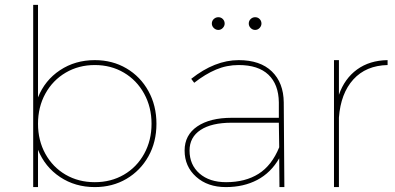

<svg xmlns="http://www.w3.org/2000/svg" viewBox="-20 -762 1608 782"><path d="M617.2 -257.8Q617.2 -183.6 584.5 -125.2Q551.8 -66.9 494.9 -33.4Q438 0 366.2 0Q286.1 0 224.6 -41Q163.1 -82 134.8 -151.9V0H115.2V-742.2H134.8V-365.2Q162.6 -435.1 224.4 -476.1Q286.1 -517.1 366.2 -517.1Q438 -517.1 494.9 -483.6Q551.8 -450.2 584.5 -391.1Q617.2 -332 617.2 -257.8ZM597.2 -257.8Q597.2 -325.7 567.1 -380.4Q537.1 -435.1 484.6 -466.1Q432.1 -497.1 366.2 -497.1Q300.3 -497.1 247.6 -466.1Q194.8 -435.1 164.8 -380.6Q134.8 -326.2 134.8 -257.8Q134.8 -189.9 164.8 -135.5Q194.8 -81.1 247.3 -50.5Q299.8 -20 366.2 -20Q432.1 -20 484.6 -50.5Q537.1 -81.1 567.1 -135.5Q597.2 -189.9 597.2 -257.8Z M842.8 -666Q842.8 -677.2 850.8 -684.6Q858.9 -691.9 869.1 -691.9Q880.4 -691.9 887.7 -684.3Q895 -676.8 895 -666Q895 -656.2 887.5 -648.2Q879.9 -640.1 869.1 -640.1Q858.9 -640.1 850.8 -647.9Q842.8 -655.8 842.8 -666ZM993.2 -666Q993.2 -677.2 1001 -684.6Q1008.8 -691.9 1019 -691.9Q1030.3 -691.9 1037.6 -684.3Q1044.9 -676.8 1044.9 -666Q1044.9 -656.2 1037.4 -648.2Q1029.8 -640.1 1019 -640.1Q1008.8 -640.1 1001 -647.9Q993.2 -655.8 993.2 -666ZM1117.2 -117.2Q1083 -58.1 1027.6 -29.1Q972.2 0 899.9 0Q825.7 0 778.8 -42Q731.9 -84 731.9 -148.9Q731.9 -211.9 783.4 -247.1Q835 -282.2 923.8 -282.2H1115.7V-345.2Q1114.7 -418.5 1073.2 -457.8Q1031.7 -497.1 952.1 -497.1Q903.3 -497.1 859.6 -478.5Q815.9 -460 771 -424.8L758.8 -440.9Q855 -517.1 952.1 -517.1Q1040 -517.1 1087.4 -470.9Q1134.8 -424.8 1135.7 -345.2L1138.2 0H1118.2ZM1117.2 -162.1 1115.7 -262.2H923.8Q841.8 -262.2 796.9 -232.7Q752 -203.1 752 -148.9Q752 -90.8 792.5 -55.4Q833 -20 900.9 -20Q979 -20 1033 -54Q1086.9 -87.9 1117.2 -162.1Z M1558.6 -517.1V-497.1Q1470.7 -495.1 1419.2 -438.5Q1367.7 -381.8 1360.4 -283.2V0H1340.3V-517.1H1360.4V-376Q1383.3 -441.9 1434.3 -479Q1485.4 -516.1 1558.6 -517.1Z"/></svg>

Font: Montserrat
Style: Thin
Weight: 250
Designer: Julieta Ulanovsky
Foundry: Julieta Ulanovsky
Version: Version 1.000;PS 002.000;hotconv 1.0.70;makeotf.lib2.5.58329